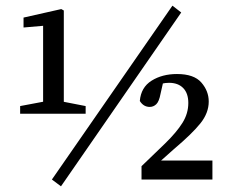

<svg xmlns="http://www.w3.org/2000/svg" viewBox="-20 -633 834 677"><path d="M195 24 163 0 588 -613 619 -589ZM63 -571 196 -601 205 -596V-232H132V-542L63 -536ZM200 -275 282 -259V-232H51V-259L136 -275ZM479 0V-47L562 -127Q603 -167 623.5 -200Q644 -233 644 -270Q644 -304 626 -322.5Q608 -341 576 -341Q564 -341 550 -338Q536 -335 520 -329L558 -355L546 -302Q541 -275 531 -265.5Q521 -256 508 -256Q486 -256 473 -277Q477 -325 514.5 -348.5Q552 -372 604 -372Q664 -372 690 -342Q716 -312 716 -275Q716 -235 687 -198.5Q658 -162 593 -107L511 -34L520 -67H729V0Z"/></svg>

Font: Lisu Bosa Medium
Style: Regular
Weight: 500
Designer: David Morse, Annie Olsen, Victor Gaultney, Frank Grießhammer (Latin)
Foundry: SIL International
Version: Version 2.000